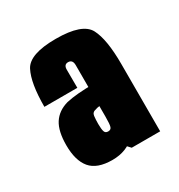

<svg xmlns="http://www.w3.org/2000/svg" viewBox="-81 -741 360 386"><g transform="rotate(-30 99.0 -548.0)"><path d="M120.5 -415.5H186.5V-572Q186.5 -629 172.8 -655.2Q159 -681.5 97.5 -681.5Q36.5 -681.5 23 -655.5Q9.5 -629.5 9.5 -574.5H86Q86 -603.5 85.8 -616Q85.5 -628.5 95.5 -628.5Q106 -628.5 106 -615.5Q106 -602.5 106 -569V-431ZM75 -413.5Q108.5 -413.5 129 -434.8Q149.5 -456 149.5 -481L106 -495.5Q106 -478.5 104.2 -473Q102.5 -467.5 96 -467.5Q89.5 -467.5 87.8 -473Q86 -478.5 86 -490.5Q86 -500.5 87 -508.8Q88 -517 97 -518.5Q102.5 -521 119 -521V-565Q78.5 -565 54.5 -559.5Q31.5 -553 20.2 -535.5Q9 -518 9 -485.5Q9 -450 24.2 -431.8Q39.5 -413.5 75 -413.5Z"/></g></svg>

Font: Anybody UltraCondensed
Style: Bold
Weight: 700
Width: 1
Version: Version 1.113;gftools[0.9.25]